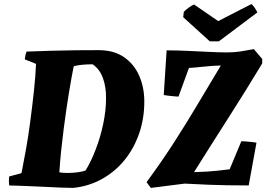

<svg xmlns="http://www.w3.org/2000/svg" viewBox="-20 -906 1301 938"><path d="M338 12Q316 12 277 10.5Q238 9 192.5 6.5Q147 4 102.5 2.5Q58 1 25 0Q22 -23 25 -44L85 -60Q96 -115 107.5 -179.5Q119 -244 127 -307Q138 -388 146 -464Q154 -540 156 -594L101 -616Q103 -637 110 -654Q166 -656 228.5 -658Q291 -660 351.5 -660.5Q412 -661 462 -661Q536 -661 585.5 -627Q635 -593 660 -536Q685 -479 685 -410Q685 -326 659.5 -253Q634 -180 588 -123.5Q542 -67 478 -31.5Q414 4 338 12ZM308 -61Q332 -61 357 -64Q382 -67 398 -73Q425 -117 448 -177Q471 -237 484.5 -302Q498 -367 498 -425Q499 -481 482.5 -525.5Q466 -570 432 -592Q419 -592 400.5 -591Q382 -590 365 -587.5Q348 -585 340 -582Q329 -527 316.5 -451Q304 -375 291 -275Q284 -221 278.5 -167.5Q273 -114 270 -64Q277 -63 286.5 -62Q296 -61 308 -61ZM717 12 696 -16Q771 -118 833 -214.5Q895 -311 949.5 -403Q1004 -495 1059 -586Q1017 -585 976 -580.5Q935 -576 903 -574L852 -434Q848 -434 831 -435.5Q814 -437 798 -439Q782 -441 780 -442L794 -660Q842 -660 896 -657.5Q950 -655 1001 -652.5Q1052 -650 1090 -650Q1124 -650 1154 -654.5Q1184 -659 1220 -666L1261 -618V-596Q1179 -460 1093.5 -326.5Q1008 -193 928 -65Q1000 -67 1042 -72Q1084 -77 1102 -79L1159 -216Q1164 -216 1180.5 -215Q1197 -214 1212.5 -212Q1228 -210 1233 -209L1195 0Q1080 0 999 -3.5Q918 -7 882 -9ZM1005 -704 875 -822 878 -848Q888 -859 903 -869.5Q918 -880 928 -884L1046 -803L1208 -886Q1215 -882 1225 -867Q1235 -852 1237 -845L1049 -704Z"/></svg>

Font: Albura ExtraBold
Style: Italic
Weight: 758
Italic angle: -7°
Designer: Mercedes Jáuregui
Foundry: Omnibus-Type Team
Version: Version 1.000; ttfautohint (v1.8.3)